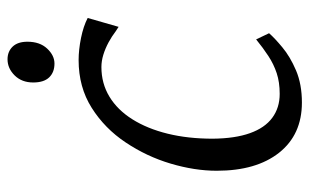

<svg xmlns="http://www.w3.org/2000/svg" viewBox="-172 -620 802 497"><g transform="rotate(-90 228.5 -371.0)"><path d="M212 10Q129 10 82.2 -49Q35.5 -108 35.5 -210.5Q35.5 -267.5 54 -329.8Q72.5 -392 108.8 -446.2Q145 -500.5 198.5 -534.2Q252 -568 322 -568Q348.5 -568 379.2 -561.8Q410 -555.5 431 -544.5L408 -464.5L396.5 -472Q383.5 -482 367.8 -490.5Q352 -499 335.8 -504Q319.5 -509 304 -509Q261.5 -509 227.2 -488.2Q193 -467.5 168.8 -429Q144.5 -390.5 131.5 -337.8Q118.5 -285 118.5 -221Q119 -163 132.8 -124.5Q146.5 -86 172.5 -66.8Q198.5 -47.5 234.5 -47.5Q264.5 -47.5 288 -55.2Q311.5 -63 332.5 -76.8Q353.5 -90.5 375.5 -108.5L391.5 -75Q379.5 -61 355.2 -40.8Q331 -20.5 295.2 -5.2Q259.5 10 212 10ZM313 -630.5Q290.5 -630.5 277.2 -644.2Q264 -658 264 -685.5Q264 -715 282.2 -733.5Q300.5 -752 324 -752Q344 -752 356.8 -738.8Q369.5 -725.5 369.5 -700.5Q369.5 -668.5 351.8 -649.5Q334 -630.5 313 -630.5Z"/></g></svg>

Font: Merriweather Light 18pt Light
Style: Italic
Weight: 300
Italic angle: -7.8°
Version: Version 2.101